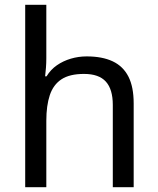

<svg xmlns="http://www.w3.org/2000/svg" viewBox="-20 -780 658 800"><path d="M173 -537Q173 -518 171.5 -498Q170 -478 168 -462H174Q191 -490 217 -508Q243 -526 275 -535.5Q307 -545 341 -545Q406 -545 449.5 -524.5Q493 -504 515 -461Q537 -418 537 -349V0H450V-343Q450 -408 421 -440Q392 -472 330 -472Q270 -472 236 -449.5Q202 -427 187.5 -383.5Q173 -340 173 -277V0H85V-760H173Z"/></svg>

Font: guzrati115
Style: Regular
Weight: 400
Designer: Jelle Bosma - Monotype Design Team, Universal Thirst
Foundry: Monotype Imaging Inc.
Version: Version 2.102